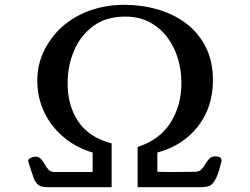

<svg xmlns="http://www.w3.org/2000/svg" viewBox="-20 -780 1040 798"><path d="M901 -111Q901 -110 900.5 -109.5Q900 -109 900 -108Q896 -91 891 -73.5Q886 -56 878 -39Q865 -14 852 -8Q839 -2 811 -2H552V-169Q644 -199 689 -270.5Q734 -342 734 -436Q734 -489 719 -538Q704 -587 674.5 -626Q645 -665 601.5 -688Q558 -711 500 -711Q421 -711 368 -672Q315 -633 288 -570Q261 -507 261 -434Q261 -340 306 -274Q351 -208 444 -184V-2H179Q158 -2 146 -7.5Q134 -13 123 -32Q122 -34 118 -46Q114 -58 109 -72.5Q104 -87 100.5 -99Q97 -111 97 -112Q97 -119 108.5 -124Q120 -129 125 -129Q141 -129 150 -119.5Q159 -110 166 -97Q173 -84 182 -74.5Q191 -65 207 -65H365V-146Q297 -166 245 -209.5Q193 -253 164 -313.5Q135 -374 135 -446Q135 -516 167 -577Q200 -639 251 -679.5Q302 -720 365 -740Q428 -760 496 -760Q569 -760 635 -741Q701 -722 753 -683Q805 -644 835 -585Q865 -526 865 -446Q865 -335 803 -255Q741 -175 634 -146V-66L690 -65Q715 -65 740.5 -65.5Q766 -66 791 -66Q807 -66 816.5 -75.5Q826 -85 833.5 -98Q841 -111 850 -120.5Q859 -130 874 -130Q884 -130 892.5 -127Q901 -124 901 -111Z"/></svg>

Font: Kaisei Decol
Style: Bold
Weight: 700
Designer: Font-Kai, 金井和夫
Foundry: KAZUO KANAI
Version: Version 5.003